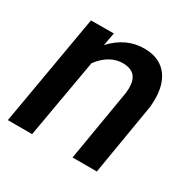

<svg xmlns="http://www.w3.org/2000/svg" viewBox="-125 -665 795 793"><g transform="rotate(30 272.0 -269.0)"><path d="M206.5 -528.8 194.8 -466.8Q262.7 -540 351.6 -538.1Q425.8 -536.6 461.4 -485.1Q497.1 -433.6 487.8 -341.3L430.7 0H314.9L372.6 -342.8Q375 -363.8 373 -381.8Q366.7 -439.9 303.7 -441.4Q237.8 -442.4 188 -376.5L122.1 0H6.3L97.7 -528.3Z"/></g></svg>

Font: TypoPRO Roboto
Style: Italic
Weight: 500
Italic angle: -12°
Designer: Google
Version: Version 2.136; 2016